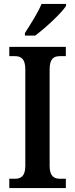

<svg xmlns="http://www.w3.org/2000/svg" viewBox="-20 -951 379 971"><path d="M106 -784V-771H158C212 -811 292 -886 314 -921V-931H190C172 -886 134 -828 106 -784ZM27 0H313V-47H284C254 -47 231 -59 231 -112V-600C231 -656 253 -667 284 -667H313V-714H27V-667H55C84 -667 108 -656 108 -601V-112C108 -58 84 -47 55 -47H27Z"/></svg>

Font: Noto Serif Armenian Condensed SemiBold
Style: Regular
Weight: 600
Width: 3
Designer: Monotype Design Team
Foundry: Monotype Imaging Inc.
Version: Version 2.008